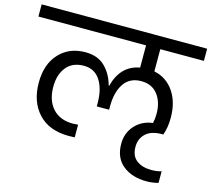

<svg xmlns="http://www.w3.org/2000/svg" viewBox="-139 -874 1177 1068"><g transform="rotate(15 449.5 -340.0)"><path d="M-27 -670V-740H926V-670H675V-542Q746 -528 788 -467.5Q830 -407 830 -316Q830 -260 814 -216H807Q745 -216 713.5 -186.5Q682 -157 682 -110Q682 -58 714.5 -33Q747 -8 800 -8Q834 -8 858 -16V51Q824 60 791 60Q707 60 654 17.5Q601 -25 601 -106Q601 -168 640 -211.5Q679 -255 742 -263Q748 -288 748 -317Q748 -385 714.5 -428Q681 -471 620 -471Q554 -471 520.5 -422Q487 -373 487 -289V-271H416V-289Q416 -371 383.5 -421Q351 -471 289 -471Q224 -471 189 -428Q154 -385 154 -315Q154 -236 195.5 -190Q237 -144 313 -144Q322 -144 342 -146V-73Q329 -72 308 -72Q194 -72 132 -139Q70 -206 70 -316Q70 -422 127.5 -484Q185 -546 278 -546Q350 -546 392 -504Q434 -462 450 -400H453Q485 -523 593 -542V-670Z"/></g></svg>

Font: SVN-Poppins
Style: Regular
Weight: 400
Designer: Ninad Kale (Devanagari), Jonny Pinhorn (Latin)
Foundry: Indian Type Foundry
Version: Version 3.002 2017